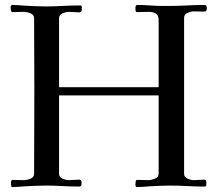

<svg xmlns="http://www.w3.org/2000/svg" viewBox="-20 -754 877 777"><path d="M817 -721Q817 -714 814.5 -710.5Q812 -707 804 -707Q794 -707 784 -707.5Q774 -708 764 -708Q753 -708 739 -702Q725 -696 725 -682V-51Q725 -37 739 -31Q753 -25 764 -25Q775 -25 785.5 -26Q796 -27 806 -27Q815 -27 815 -17Q815 -14 815 -11.5Q815 -9 815 -6Q815 1 808 1Q773 1 737.5 -1Q702 -3 666 -3Q646 -3 625.5 -2Q605 -1 585 0Q572 1 559.5 2Q547 3 534 3Q528 3 528 -7Q528 -11 529 -18.5Q530 -26 535 -26Q546 -26 558 -25.5Q570 -25 581 -25Q592 -25 607 -31Q622 -37 622 -51V-368H219V-51Q219 -37 233 -31Q247 -25 258 -25Q269 -25 279.5 -26Q290 -27 301 -27Q308 -27 309 -22Q310 -21 310 -16.5Q310 -12 310 -10Q310 -7 308 -1Q304 1 302 1Q267 1 232.5 -1Q198 -3 163 -3Q142 -3 121.5 -2Q101 -1 81 0Q68 1 56 2Q44 3 31 3Q24 3 26 -2Q24 -8 24 -9Q24 -13 25 -19.5Q26 -26 32 -26Q43 -26 54.5 -25.5Q66 -25 77 -25Q89 -25 103.5 -31Q118 -37 118 -51Q118 -137 118.5 -223Q119 -309 119 -394Q119 -465 118.5 -537Q118 -609 118 -680Q118 -694 103.5 -700Q89 -706 77 -706Q66 -706 54.5 -705.5Q43 -705 32 -705Q25 -705 24 -713Q23 -721 23 -725Q23 -734 31 -734Q44 -734 56 -733Q68 -732 81 -731Q101 -730 121.5 -729Q142 -728 163 -728Q198 -728 233.5 -730Q269 -732 304 -732Q311 -732 311 -726Q311 -720 311 -715Q311 -704 301 -704Q290 -704 279.5 -705Q269 -706 258 -706Q247 -706 233 -700Q219 -694 219 -680V-401H622V-672Q622 -692 611 -699Q600 -706 581 -706Q570 -706 558 -705.5Q546 -705 535 -705Q529 -705 528.5 -711.5Q528 -718 528 -722Q528 -734 536 -734Q560 -734 585.5 -732Q611 -730 636 -730H666Q702 -730 737.5 -732Q773 -734 808 -734Q813 -734 815 -730Q817 -726 817 -721Z"/></svg>

Font: Kaisei Tokumin
Style: Regular
Weight: 400
Designer: Font-Kai, 金井和夫
Foundry: KAZUO KANAI
Version: Version 5.003